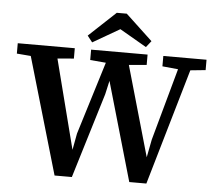

<svg xmlns="http://www.w3.org/2000/svg" viewBox="-58 -930 1118 996"><g transform="rotate(5 501.5 -431.5)"><path d="M770 -610V-664H995V-610L916 -602L740 3H651L503 -511L487 -440L352 3H262L85 -604L12 -610V-664H309V-610L224 -603L343 -138L359 -224L476 -603L394 -610V-664H688V-610L596 -602L730 -133L748 -226L852 -602ZM562 -866 702 -735 676 -702 536 -783 396 -702 370 -735 510 -866Z"/></g></svg>

Font: Source Serif 4 SmText Semibold
Style: Regular
Weight: 600
Designer: Frank Grießhammer
Foundry: Adobe
Version: Version 4.005;hotconv 1.1.0;makeotfexe 2.6.0